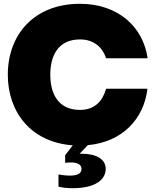

<svg xmlns="http://www.w3.org/2000/svg" viewBox="-20 -752 815 1008"><path d="M362 236C485 236 535 188 535 135C535 83 485 55 408 55H398L441 10C622 -6 736 -128 754 -286H537C519 -222 478 -175 400 -175C285 -175 244 -261 244 -360C244 -459 285 -545 400 -545C473 -545 518 -504 537 -446H755C732 -610 601 -732 400 -732C156 -732 21 -567 21 -360C21 -164 142 -5 362 11L322 63V103C332 101 342 101 352 101C391 101 408 114 408 135C408 157 391 170 344 170C330 170 309 168 287 164V228C312 234 337 236 362 236Z"/></svg>

Font: Aspekta 950
Style: Regular
Weight: 950
Designer: Ivo Dolenc
Version: Version 2.000